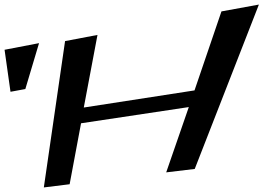

<svg xmlns="http://www.w3.org/2000/svg" viewBox="-52 -808 1154 841"><path d="M801 -68 1082 -788 918 -758 800 -412 315 -337 375 -655 233 -628 140 13 253 -1 303 -268 775 -339 676 -53ZM59 -418 119 -619 -32 -590 -6 -406Z"/></svg>

Font: Gamestation Warped
Style: Italic
Weight: 400
Designer: Jonas Hecksher
Foundry: Jonas Hecksher, Playtypeª, e-types AS
Version: Version 1.003